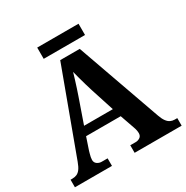

<svg xmlns="http://www.w3.org/2000/svg" viewBox="-189 -1009 1132 1167"><g transform="rotate(-30 376.5 -425.0)"><path d="M4 0V-53H16Q34 -53 48 -59Q62 -65 73.5 -80.5Q85 -96 96 -126L313 -714H450L659 -125Q669 -97 680.5 -81.5Q692 -66 705.5 -59.5Q719 -53 735 -53H753V0H423V-53H462Q477 -53 491 -62Q505 -71 505 -92Q505 -100 503.5 -108Q502 -116 500 -123Q498 -130 496 -135L461 -235H218L189 -149Q187 -141 184 -131Q181 -121 179 -110.5Q177 -100 177 -92Q177 -73 191 -63Q205 -53 222 -53H264V0ZM239 -296H441L388 -460Q381 -483 373 -509.5Q365 -536 358 -563Q351 -590 345 -613Q339 -592 331 -566Q323 -540 314.5 -514Q306 -488 298 -465ZM230 -771V-850H520V-771Z"/></g></svg>

Font: Noto Serif Kannada
Style: Regular
Weight: 400
Designer: Universal Thirst, Indian Type Foundry and the Monotype Design Team
Foundry: Monotype Imaging Inc.
Version: Version 2.003